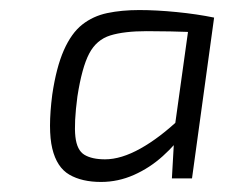

<svg xmlns="http://www.w3.org/2000/svg" viewBox="-20 -625 485 382"><path d="M257 -605Q291 -605 331.5 -601Q372 -597 406 -590L385 -560Q348 -562 319 -562.5Q290 -563 272 -563Q227 -563 199.5 -554.5Q172 -546 157.5 -518.5Q143 -491 134 -433Q127 -380 130 -353Q133 -326 148 -317Q163 -308 189 -308Q221 -308 259.5 -329.5Q298 -351 339 -390L349 -365Q330 -338 304 -314.5Q278 -291 246.5 -277Q215 -263 181 -263Q143 -263 118 -277.5Q93 -292 84 -329.5Q75 -367 84 -437Q92 -491 107 -525Q122 -559 143.5 -576Q165 -593 193.5 -599Q222 -605 257 -605ZM358 -590H406L362 -270H322L326 -341L324 -346Z"/></svg>

Font: Exo 2 Light
Style: Italic
Weight: 300
Italic angle: -8°
Designer: Natanael Gama
Foundry: Natanael Gama
Version: Version 2.010